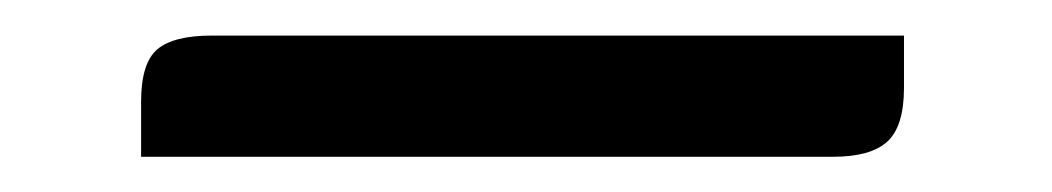

<svg xmlns="http://www.w3.org/2000/svg" viewBox="-20 98 597 109"><path d="M60.1 187V155.8Q60.1 133.8 69.3 126Q78.6 118.2 100.1 118.2H493.2V147.9Q493.2 169.9 483.6 178.5Q474.1 187 453.1 187Z"/></svg>

Font: Artifika
Style: Medium
Weight: 500
Designer: Yulya Zhdanova | Cyreal.org
Foundry: Yulya Zhdanova | Cyreal
Version: Version 1.000